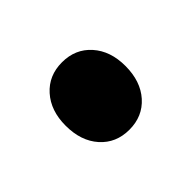

<svg xmlns="http://www.w3.org/2000/svg" viewBox="-44 -226 336 336"><g transform="rotate(45 123.5 -58.0)"><path d="M40 -58Q40 -91 63 -111.5Q86 -132 123 -132Q161 -132 184 -111.5Q207 -91 207 -58Q207 -25 184 -4.5Q161 16 123 16Q86 16 63 -4.5Q40 -25 40 -58Z"/></g></svg>

Font: Buenard
Style: Regular
Weight: 400
Version: Version 2.000